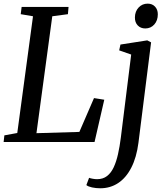

<svg xmlns="http://www.w3.org/2000/svg" viewBox="-22 -781 906 1056"><path d="M-2 0 2 -36.5 73 -49.5 159.5 -691.5 92 -703 97 -743H355L351.5 -703L265.5 -691.5L178.5 -48.5L414.5 -55.5L495 -241.5L551.5 -232.5L498 0ZM739.5 4Q729 85 700.2 141Q671.5 197 628 225.8Q584.5 254.5 529.5 254.5Q505.5 254.5 484 249.8Q462.5 245 453 237L468 197Q475.5 200 488.2 202.2Q501 204.5 512 204.5Q544.5 204.5 566.8 187.2Q589 170 603.5 138.8Q618 107.5 627.2 66Q636.5 24.5 642.5 -23.5L699.5 -481L633.5 -504L640.5 -536L788 -559L809 -548ZM777 -624.5Q751.5 -624.5 735.5 -641.2Q719.5 -658 720 -685.5Q720.5 -718.5 740.5 -739.8Q760.5 -761 790 -761Q815.5 -761 830.8 -744.5Q846 -728 846 -702.5Q846 -668 826.5 -646.2Q807 -624.5 777 -624.5Z"/></svg>

Font: Merriweather 36pt
Style: Italic
Weight: 400
Italic angle: -7.8°
Version: Version 2.101